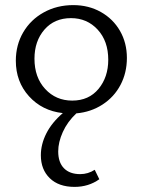

<svg xmlns="http://www.w3.org/2000/svg" viewBox="-20 -440 559 752"><path d="M208 153Q208 196 230.5 219Q253 242 294 242Q325 242 351 225L369 262Q327 292 272 292Q210 292 175 258Q140 224 140 168Q140 125 161.5 82.5Q183 40 226 3Q145 -6 93.5 -63Q42 -120 42 -202Q42 -264 71 -313.5Q100 -363 151.5 -391.5Q203 -420 267 -420Q327 -420 375 -393Q423 -366 450 -319Q477 -272 477 -213Q477 -155 452 -107.5Q427 -60 381.5 -30.5Q336 -1 279 4Q244 37 226 77Q208 117 208 153ZM263 -46Q328 -46 366 -92Q404 -138 404 -206Q404 -279 362.5 -324Q321 -369 258 -369Q193 -369 154 -324Q115 -279 115 -210Q115 -137 157 -91.5Q199 -46 263 -46Z"/></svg>

Font: Ysabeau
Style: Regular
Weight: 400
Designer: Christian Thalmann (Catharsis Fonts)
Version: Version 0.003